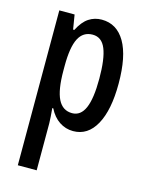

<svg xmlns="http://www.w3.org/2000/svg" viewBox="-119 -622 710 934"><g transform="rotate(15 236.5 -155.0)"><path d="M276 -550Q352 -550 393.5 -479Q435 -408 435 -270Q435 -137 394.5 -63.5Q354 10 280 10Q242 10 210.5 -11Q179 -32 159 -72H154Q156 -48 157.5 -29Q159 -10 159 3V240H64V-540H141L153 -467H159Q182 -512 211 -531Q240 -550 276 -550ZM252 -468Q204 -468 181.5 -424Q159 -380 159 -286V-263Q159 -165 182 -119Q205 -73 253 -73Q296 -73 317 -121Q338 -169 338 -269Q338 -369 318 -418.5Q298 -468 252 -468Z"/></g></svg>

Font: Noto Sans Sinhala ExtraCondensed Medium
Style: Regular
Weight: 500
Width: 2
Designer: Jelle Bosma - Monotype Design Team
Foundry: Monotype Imaging Inc.
Version: Version 2.006; ttfautohint (v1.8.4.7-5d5b)